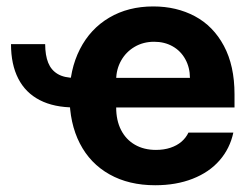

<svg xmlns="http://www.w3.org/2000/svg" viewBox="-20 -557 773 588"><path d="M209.4 -318.5V-227.9Q145.3 -227.9 101.8 -250.4Q58.2 -272.8 36 -316.2Q13.7 -359.5 13.7 -421.8H118.3Q118.5 -387.5 127.6 -364.9Q136.7 -342.3 156.7 -330.4Q176.7 -318.5 209.4 -318.5ZM192.9 -262.6Q192.9 -343.8 224.7 -406.3Q256.5 -468.7 314.6 -503Q372.7 -537.3 449.4 -537.3Q520.7 -537.3 577 -507.2Q633.3 -477.1 665.7 -416.5Q698.2 -355.9 698.2 -268.2V-227.9H251.7V-318.5H561.7Q561.5 -350.4 547.5 -375.7Q533.5 -401.1 508.7 -415.1Q483.9 -429.1 452 -429.1Q418.7 -429.1 392.3 -413.6Q365.9 -398.1 350.9 -371.4Q336 -344.8 335.8 -313.1V-228Q335.8 -188.2 350.7 -159Q365.6 -129.7 393.2 -113.8Q420.7 -97.9 457.6 -97.9Q482 -97.9 501.9 -104.5Q521.8 -111.1 535.7 -123Q549.6 -135 557.1 -150.9H694.6Q684.1 -102.1 652.4 -65.8Q620.7 -29.4 570.1 -9.6Q519.6 10.3 455.3 10.3Q374.6 10.3 315.4 -23Q256.1 -56.2 224.5 -117.8Q192.9 -179.3 192.9 -262.6Z"/></svg>

Font: Pretendard Variable
Style: Regular
Weight: 400
Designer: Base glyphs from Inter by Rasmus Andersson; Hangul glyphs from Noto Sans CJK(Source Han Sans) by Jang Soo-young and Kang
Foundry: Kil Hyung-jin
Version: Version 1.100;FEAKit 1.0